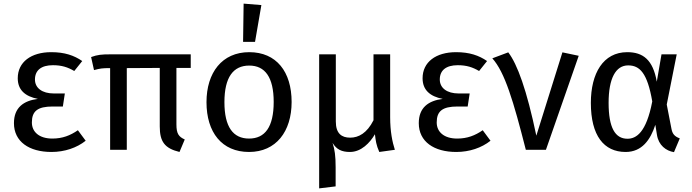

<svg xmlns="http://www.w3.org/2000/svg" viewBox="-20 -827 3818 1060"><path d="M263 -539C151 -539 78 -484 78 -395C78 -331 118 -295 189 -281C110 -271 57 -233 57 -147C57 -45 141 12 264 12C337 12 404 -11 453 -50L410 -108C368 -79 325 -62 269 -62C196 -62 156 -99 156 -151C156 -213 187 -239 271 -239H327L338 -311H277C213 -311 173 -341 173 -388C173 -439 208 -467 272 -467C321 -467 354 -456 390 -435L434 -490C389 -521 337 -539 263 -539Z M1033 -452V-527H590C541 -527 519 -525 483 -512L499 -440C532 -449 545 -451 588 -451V0H680V-451L862 -452V-129C862 -45 889 -8 971 12L1000 -57C967 -72 954 -88 954 -140V-452Z M1356 -465C1443 -465 1491 -401 1491 -264C1491 -126 1443 -62 1355 -62C1267 -62 1219 -126 1219 -263C1219 -401 1268 -465 1356 -465ZM1356 -539C1206 -539 1120 -426 1120 -263C1120 -96 1205 12 1355 12C1504 12 1590 -101 1590 -264C1590 -431 1506 -539 1356 -539ZM1325 -807 1322 -596H1388L1423 -799Z M2134 -180V-527H2042V-163C2006 -92 1960 -67 1913 -67C1866 -67 1834 -90 1834 -156V-527H1742V213L1833 202V96C1833 33 1828 -1 1816 -38C1838 -2 1866 12 1912 12C1974 12 2022 -38 2050 -86V-85C2054 -51 2057 -26 2074 12L2160 0C2146 -43 2134 -101 2134 -180Z M2498 -539C2386 -539 2313 -484 2313 -395C2313 -331 2353 -295 2424 -281C2345 -271 2292 -233 2292 -147C2292 -45 2376 12 2499 12C2572 12 2639 -11 2688 -50L2645 -108C2603 -79 2560 -62 2504 -62C2431 -62 2391 -99 2391 -151C2391 -213 2422 -239 2506 -239H2562L2573 -311H2512C2448 -311 2408 -341 2408 -388C2408 -439 2443 -467 2507 -467C2556 -467 2589 -456 2625 -435L2669 -490C2624 -521 2572 -539 2498 -539Z M2786 -538 2698 -505C2767 -428 2814 -271 2883 0H2994L3175 -519L3085 -538L2941 -78C2888 -331 2836 -473 2786 -538Z M3448 -466C3512 -466 3554 -424 3581 -267C3548 -94 3492 -61 3444 -61C3376 -61 3340 -122 3340 -259C3340 -394 3379 -466 3448 -466ZM3443 -539C3310 -539 3242 -422 3242 -259C3242 -78 3314 12 3434 12C3524 12 3571 -55 3598 -138L3607 -82C3616 -25 3657 6 3701 13L3733 -63C3703 -74 3692 -89 3687 -116L3661 -250L3716 -527H3632L3606 -376C3585 -497 3530 -539 3443 -539Z"/></svg>

Font: Fira Math
Style: Regular
Weight: 400
Designer: Xiangdong Zeng
Foundry: Xiangdong Zeng
Version: Version 0.3.4